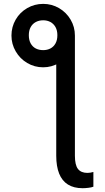

<svg xmlns="http://www.w3.org/2000/svg" viewBox="-20 -781 549 1005"><path d="M372.1 -594.7V34.2Q372.1 83 388.2 103.5Q404.3 124 437.5 124Q452.6 124 468.8 119.1V196.3Q459 200.2 442.6 202.1Q426.3 204.1 412.1 204.1Q366.2 204.1 335.4 184.8Q304.7 165.5 289.6 127.7Q274.4 89.8 274.4 34.2V-553.7ZM206.1 -760.7Q251 -760.7 289.1 -738.5Q327.1 -716.3 349.6 -678.2Q372.1 -640.1 372.1 -594.7Q372.1 -550.3 349.6 -512.2Q327.1 -474.1 288.8 -451.4Q250.5 -428.7 206.1 -428.7Q160.6 -428.7 122.6 -451.2Q84.5 -473.6 62.3 -512Q40 -550.3 40 -594.7Q40 -640.1 62 -678.2Q84 -716.3 122.3 -738.5Q160.6 -760.7 206.1 -760.7ZM280.3 -596.7Q280.3 -621.6 270.5 -639.2Q260.7 -656.7 243.9 -665.8Q227.1 -674.8 206.1 -674.8Q184.6 -674.8 167.5 -665.8Q150.4 -656.7 140.6 -639.2Q130.9 -621.6 130.9 -596.7Q130.9 -571.3 140.6 -553.7Q150.4 -536.1 167.2 -527.3Q184.1 -518.6 206.1 -518.6Q227.1 -518.6 243.9 -527.3Q260.7 -536.1 270.5 -553.7Q280.3 -571.3 280.3 -596.7Z"/></svg>

Font: Intratopia Thin
Style: Regular
Weight: 100
Designer: Rasmus Andersson
Foundry: rsms
Version: Version 3.000;Glyphs 3.2.3 (3260)